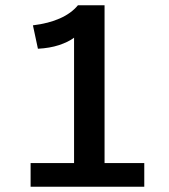

<svg xmlns="http://www.w3.org/2000/svg" viewBox="-20 -709 640 729"><path d="M96.2 -89.8H261.2V-565.9Q240.2 -549.8 203.6 -537.6Q169.4 -526.4 124 -523.9L105 -612.8Q165 -620.1 207.5 -639.2Q250.5 -658.2 275.9 -689H377V-89.8H527.8V0H96.2Z"/></svg>

Font: Post Grotesk Medium
Style: Medium
Weight: 500
Version: Version 1.0